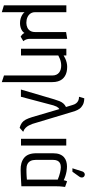

<svg xmlns="http://www.w3.org/2000/svg" viewBox="562 -1307 957 2121"><g transform="rotate(90 1040.5 -246.5)"><path d="M409 -101V-510L334 -498V-156Q334 -125 321.5 -103.5Q309 -82 286.5 -71Q264 -60 233 -59Q198 -59 171 -71Q144 -83 129.5 -104.5Q115 -126 115 -152V-501H39V189L115 212V-39Q116 -37 124 -29Q132 -21 147 -12Q162 -3 184.5 4Q207 11 236 11Q259 11 281 5Q303 -1 320 -12.5Q337 -24 344 -38Q352 -23 360.5 -14.5Q369 -6 375.5 -2Q382 2 385 4L435 -26Q433 -28 427 -36Q421 -44 415 -60Q409 -76 409 -101Z M814 -343V188L887 212V-346Q887 -380 879 -407Q871 -434 856.5 -453Q842 -472 821 -485Q800 -498 774 -504Q748 -510 718 -510Q695 -510 672 -504.5Q649 -499 629 -490Q609 -481 593 -471V-501H518V0H593V-412Q613 -423 631 -430Q649 -437 667.5 -440.5Q686 -444 705 -444Q727 -444 746.5 -438.5Q766 -433 781.5 -421Q797 -409 805.5 -390Q814 -371 814 -343Z M1349 -125 1219 -557Q1214 -575 1205.5 -599.5Q1197 -624 1181.5 -646Q1166 -668 1138.5 -683Q1111 -698 1066 -699L1049 -641Q1074 -641 1092 -632.5Q1110 -624 1122 -608Q1134 -592 1140 -569L1162 -497Q1139 -486 1123.5 -468.5Q1108 -451 1097.5 -425.5Q1087 -400 1077 -366L969 1H1049L1144 -358Q1151 -380 1157.5 -392.5Q1164 -405 1171 -412.5Q1178 -420 1185 -424L1274 -122Q1287 -80 1301 -53Q1315 -26 1336.5 -10Q1358 6 1392 15L1436 -24Q1410 -33 1393 -50Q1376 -67 1366 -87Q1356 -107 1349 -125Z M1513 0H1588V-500H1513Z M2045 -487 1983 -509Q1977 -498 1974 -485Q1971 -472 1971 -472Q1951 -482 1926 -490Q1901 -498 1874 -503Q1847 -508 1819 -508Q1791 -508 1764.5 -500.5Q1738 -493 1717.5 -475.5Q1697 -458 1685 -428.5Q1673 -399 1673 -354V-169Q1673 -120 1686.5 -86.5Q1700 -53 1725.5 -33Q1751 -13 1784.5 -4Q1818 5 1857 4Q1874 4 1897 3Q1920 2 1945 1Q1970 0 1991.5 -1.5Q2013 -3 2026 -3.5Q2039 -4 2038 -4V-397Q2038 -427 2041 -452Q2044 -477 2045 -487ZM1746 -165V-351Q1746 -383 1754.5 -400.5Q1763 -418 1776 -426.5Q1789 -435 1802.5 -437.5Q1816 -440 1827 -440Q1840 -440 1855.5 -437.5Q1871 -435 1888.5 -431Q1906 -427 1925 -420.5Q1944 -414 1964 -406V-65Q1960 -65 1950 -64Q1940 -63 1924.5 -62Q1909 -61 1890 -60.5Q1871 -60 1850 -60Q1816 -60 1793 -71Q1770 -82 1758 -105.5Q1746 -129 1746 -165ZM1932 -645Q1939 -655 1940.5 -665.5Q1942 -676 1938.5 -685Q1935 -694 1925 -700Q1914 -706 1904 -704.5Q1894 -703 1886 -696Q1878 -689 1874 -678L1839 -568H1877Z"/></g></svg>

Font: Advent Pro Medium
Style: Regular
Weight: 500
Designer: VivaRado, Andreas Kalpakidis
Foundry: VivaRado, Andreas Kalpakidis
Version: Version 3.000